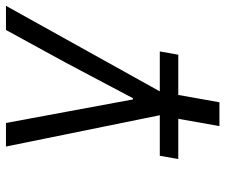

<svg xmlns="http://www.w3.org/2000/svg" viewBox="-76 -480 756 644"><g transform="rotate(-90 302.0 -158.0)"><path d="M90.5 62 101.5 0H237.5L132.5 -516H211.5L249 -314L290.5 -90H294.5L413 -314L523.5 -516H604.5L317.5 0H451.5L440.5 62H305.5L281 200H201L225.5 62Z"/></g></svg>

Font: JuliaMono MediumItalic
Style: Regular
Weight: 500
Italic angle: -9°
Monospace: yes
Designer: cormullion
Foundry: corm
Version: Version 0.049; ttfautohint (v1.8.4)